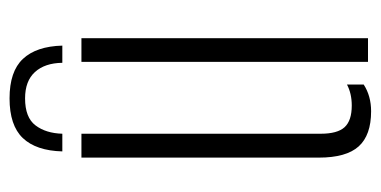

<svg xmlns="http://www.w3.org/2000/svg" viewBox="-218 -572 797 402"><g transform="rotate(-90 181.0 -371.5)"><path d="M175.5 -750.5Q232 -750.5 258.2 -722.5Q284.5 -694.5 286 -640H250Q249.5 -676.5 230.8 -697.2Q212 -718 175.5 -718Q135.5 -718 119 -696.2Q102.5 -674.5 101.5 -640H64.5Q66 -695 92.5 -722.8Q119 -750.5 175.5 -750.5ZM51.5 -103V-600H101.5V-99Q101.5 -64 115.2 -49Q129 -34 160.5 -34Q185.5 -34 204.5 -44V-9Q180.5 6.5 148.5 6.5Q98.5 6.5 75 -19.5Q51.5 -45.5 51.5 -103ZM252 0V-600H301.5V0Z"/></g></svg>

Font: Big Shoulders Stencil Text ExtraLight
Style: Regular
Weight: 250
Version: Version 2.001